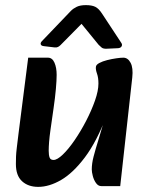

<svg xmlns="http://www.w3.org/2000/svg" viewBox="-20 -716 579 749"><path d="M129 13Q90 13 66 -9Q42 -31 42 -76Q42 -91 42.5 -105Q43 -119 45.5 -139.5Q48 -160 52 -193L90 -491H167Q184 -491 192.5 -471.5Q201 -452 201 -424Q201 -403 198 -369Q195 -335 189 -294L177 -210Q173 -182 171.5 -162Q170 -142 170 -128Q170 -111 173.5 -101.5Q177 -92 189 -92Q203 -92 225 -113Q247 -134 271 -169Q295 -204 316 -244.5Q337 -285 350.5 -323.5Q364 -362 364 -390Q364 -413 358.5 -428.5Q353 -444 354 -454Q354 -463 367 -470Q380 -477 398 -481.5Q416 -486 433.5 -488.5Q451 -491 461 -491Q479 -491 489.5 -471Q500 -451 496 -414L449 10H375Q363 10 354.5 -2Q346 -14 342 -29.5Q338 -45 338 -55Q338 -78 345 -105Q352 -132 365 -174Q378 -216 396 -282V-265Q357 -163 311 -102Q265 -41 218.5 -14Q172 13 129 13ZM144 -556Q137 -549 139 -543Q141 -537 151 -536L193 -531Q201 -530 206.5 -533Q212 -536 216 -540L298 -623L365 -541Q370 -536 376.5 -530.5Q383 -525 398 -526L441 -528Q451 -529 454.5 -535.5Q458 -542 453 -549L378 -663Q365 -683 351.5 -689.5Q338 -696 315 -696Q293 -696 279.5 -689.5Q266 -683 257 -674Z"/></svg>

Font: Alkatra Medium
Style: Regular
Weight: 500
Designer: Suman Bhandary
Version: Version 1.100;gftools[0.9.22]